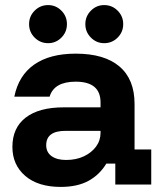

<svg xmlns="http://www.w3.org/2000/svg" viewBox="-20 -719 632 748"><path d="M216.7 9.2Q128.3 9.2 78.3 -33.8Q28.3 -76.7 28.3 -146.7Q28.3 -220.8 80 -260.8Q131.7 -300.8 228.3 -300.8H371.7V-320Q371.7 -400.8 275 -400.8Q190.8 -400.8 173.3 -342.5H35.8Q52.5 -425 113.3 -467.5Q174.2 -510 275 -510Q386.7 -510 445.4 -460Q504.2 -410 504.2 -314.2V-136.7H569.2V0H429.2V-81.7H394.2Q368.3 -38.3 325 -14.6Q281.7 9.2 216.7 9.2ZM237.5 -95.8Q276.7 -95.8 306.7 -110Q336.7 -124.2 354.2 -147.9Q371.7 -171.7 371.7 -201.7V-209.2H235Q160 -209.2 160 -153.3Q160 -125.8 180.8 -110.8Q201.7 -95.8 237.5 -95.8ZM385.8 -550.8Q355.8 -550.8 334.2 -572.5Q312.5 -594.2 312.5 -625Q312.5 -655.8 334.2 -677.5Q355.8 -699.2 385.8 -699.2Q416.7 -699.2 438.3 -677.5Q460 -655.8 460 -625Q460 -594.2 438.3 -572.5Q416.7 -550.8 385.8 -550.8ZM167.5 -550.8Q136.7 -550.8 115 -572.5Q93.3 -594.2 93.3 -625Q93.3 -655.8 115 -677.5Q136.7 -699.2 167.5 -699.2Q197.5 -699.2 219.2 -677.5Q240.8 -655.8 240.8 -625Q240.8 -594.2 219.2 -572.5Q197.5 -550.8 167.5 -550.8Z"/></svg>

Font: Funnel Display
Style: Bold
Weight: 700
Designer: NORD ID, Kristian Moeller
Foundry: Dicotype
Version: Version 1.000